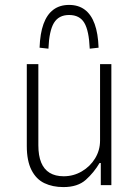

<svg xmlns="http://www.w3.org/2000/svg" viewBox="-20 -753 565 781"><path d="M238 8Q194 8 160.5 -8Q127 -24 108 -61.5Q89 -99 89 -159V-492H136V-162Q136 -120 147.5 -92Q159 -64 182 -50Q205 -36 239 -36Q279 -36 313 -56Q347 -76 367 -109Q387 -142 387 -181V-492H433V0H390V-90H385Q362 -51 329 -21.5Q296 8 238 8ZM177 -555 141 -559Q143 -617 157 -655.5Q171 -694 197 -713.5Q223 -733 261 -733Q299 -733 325 -713.5Q351 -694 365 -655.5Q379 -617 381 -559L345 -555Q342 -628 323 -660Q304 -692 261 -692Q219 -692 199.5 -660Q180 -628 177 -555Z"/></svg>

Font: Nunito Sans 7pt Condensed ExtraLight
Style: Regular
Weight: 250
Width: 3
Designer: Vernon Adams
Foundry: Vernon Adams
Version: Version 3.101;gftools[0.9.27]